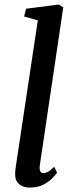

<svg xmlns="http://www.w3.org/2000/svg" viewBox="-20 -838 338 868"><path d="M160 -90.5Q157.5 -73.5 162 -64.2Q166.5 -55 175.5 -55Q184.5 -55 195.8 -60.8Q207 -66.5 225 -84L238 -57.5Q233 -49.5 217.8 -33.5Q202.5 -17.5 177 -3.8Q151.5 10 115 10Q97 10 81.8 3.8Q66.5 -2.5 57.2 -16.2Q48 -30 48.5 -52.5Q48.5 -57 49 -63.8Q49.5 -70.5 50.5 -77.2Q51.5 -84 52 -88.5L151 -746L89 -763.5L98 -798.5L245 -817.5L266 -805Z"/></svg>

Font: Merriweather 24pt Medium
Style: Italic
Weight: 500
Italic angle: -7.8°
Version: Version 2.101